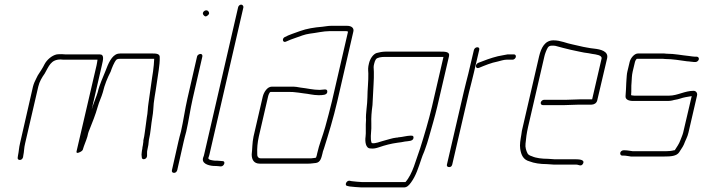

<svg xmlns="http://www.w3.org/2000/svg" viewBox="-20 -693 3052 833"><path d="M598 -54C598 -49 597 -45 596 -41C595 -36 595 -30 594 -22L595 -12C594 4 618 -1 618 -17V-27C618 -33 618 -38 619 -41C623 -57 625 -71 626 -86C634 -119 635 -151 641 -185C643 -195 644 -206 645 -218C646 -254 655 -292 660 -331C665 -370 674 -410 673 -444C674 -460 658 -461 640 -461H509C504 -461 498 -461 492 -460C464 -454 449 -415 438 -386C427 -357 412 -328 404 -293C398 -273 389 -253 382 -232C381 -228 380 -224 378 -219L422 -410C427 -432 434 -457 413 -457H270C265 -457 258 -457 249 -458C240 -458 233 -458 226 -457C204 -452 183 -433 173 -414C166 -399 153 -380 144 -366L137 -352C132 -343 126 -329 123 -317L67 -72C62 -52 62 -36 58 -18L57 -11C55 -4 59 1 66 1C73 1 78 -4 80 -11L81 -18C85 -36 84 -51 89 -71L146 -317C151 -339 162 -357 174 -374C192 -405 200 -435 243 -435C251 -434 258 -434 264 -434H403C402 -427 401 -419 399 -410L312 -36C311 -30 314 -28 322 -31C332 -35 337 -39 339 -43C345 -64 353 -80 359 -100C361 -109 363 -119 368 -130C381 -163 394 -194 404 -230C410 -252 420 -271 426 -292C434 -326 446 -355 460 -382C465 -397 475 -423 485 -434C490 -438 498 -438 504 -438H649C648 -419 647 -404 644 -383L640 -357C635 -322 629 -279 624 -244C621 -227 621 -202 617 -184L613 -154C609 -130 608 -108 602 -84C602 -79 602 -75 601 -72C601 -66 599 -60 598 -54Z M835 -448 793 -265C782 -217 776 -170 765 -122C761 -107 757 -93 754 -79L726 45C724 52 728 57 735 57C742 57 747 52 749 45L777 -79C780 -93 784 -107 788 -122C799 -170 805 -217 816 -265L858 -448C859 -454 856 -459 850 -459C844 -459 836 -454 835 -448ZM862 -629C867 -623 871 -618 881 -626C891 -634 887 -640 883 -645C873 -655 854 -640 862 -629Z M1013 -661 866 -24C865 -19 864 -15 862 -11C852 15 881 25 906 27C913 27 921 27 928 28L938 29C953 29 960 6 946 6L934 5C927 4 919 4 912 4C903 3 882 1 884 -8C886 -13 888 -19 889 -24L1036 -661C1037 -667 1032 -673 1026 -673C1020 -673 1014 -667 1013 -661Z M1120 -274 1080 -101C1074 -73 1075 -47 1072 -23C1072 -1 1081 17 1107 17H1317C1331 17 1338 15 1351 14C1370 11 1374 -7 1379 -27C1380 -33 1382 -40 1385 -47C1405 -110 1427 -183 1443 -252L1513 -556C1517 -572 1504 -581 1486 -581H1416C1402 -581 1391 -578 1379 -577C1343 -574 1311 -569 1281 -558C1257 -549 1236 -543 1215 -532C1201 -524 1208 -505 1222 -513C1236 -519 1247 -524 1263 -529C1283 -536 1302 -544 1324 -547C1352 -550 1382 -558 1411 -558H1481C1485 -558 1487 -557 1489 -556H1490L1420 -253C1412 -218 1400 -176 1391 -142C1379 -99 1365 -68 1356 -27C1355 -22 1354 -16 1351 -9C1346 -8 1341 -7 1338 -7C1334 -6 1328 -6 1322 -6H1112C1099 -6 1095 -16 1096 -28C1095 -49 1097 -74 1103 -101L1143 -274C1144 -279 1149 -294 1154 -294H1240C1246 -294 1252 -294 1258 -293L1276 -291C1283 -290 1289 -289 1297 -288C1319 -286 1339 -280 1362 -280C1378 -280 1400 -280 1400 -295C1401 -311 1382 -303 1367 -303C1338 -303 1312 -310 1284 -313L1266 -316C1259 -317 1252 -317 1245 -317H1159C1140 -317 1125 -294 1120 -274Z M1890 -469H1652C1640 -469 1624 -466 1614 -463C1599 -458 1586 -439 1581 -419C1576 -399 1577 -393 1578 -375C1579 -342 1574 -304 1574 -270C1574 -240 1566 -201 1568 -173L1567 -153V-131V-114L1566 -100C1563 -80 1566 -49 1587 -49C1600 -47 1612 -50 1624 -54C1650 -63 1676 -70 1706 -74L1721 -76C1726 -77 1731 -78 1737 -79C1751 -81 1773 -80 1774 -95C1775 -106 1766 -105 1755 -104C1749 -103 1749 -104 1740 -102C1734 -101 1728 -100 1723 -99L1707 -97C1706 -96 1703 -96 1700 -96C1681 -94 1660 -86 1643 -82C1630 -79 1609 -69 1594 -72C1593 -72 1593 -73 1592 -74C1586 -91 1590 -114 1591 -136V-158C1590 -183 1592 -207 1596 -237L1598 -275C1599 -308 1603 -348 1602 -381L1601 -402C1601 -406 1602 -412 1604 -419C1605 -425 1608 -431 1611 -436C1617 -444 1636 -446 1647 -446H1904L1854 -230C1840 -171 1821 -107 1803 -50C1784 1 1771 61 1739 97H1552C1543 97 1514 94 1506 93L1496 91C1482 90 1473 113 1488 114L1497 116C1506 117 1536 120 1546 120H1735C1744 120 1753 113 1763 99C1785 69 1795 35 1809 -6C1816 -27 1818 -27 1825 -48C1830 -62 1836 -79 1841 -98C1854 -144 1866 -184 1877 -230L1928 -449C1933 -469 1911 -469 1890 -469Z M2218 -446C2219 -452 2216 -457 2210 -457H2182C2168 -455 2153 -451 2140 -449C2111 -442 2079 -430 2054 -420C2039 -412 2043 -392 2059 -399C2083 -409 2112 -421 2139 -426C2151 -429 2166 -434 2177 -434H2204C2210 -434 2217 -440 2218 -446ZM2036 -476 2012 -374C2006 -350 1998 -320 1992 -294L1919 21C1917 28 1922 32 1929 32C1936 32 1940 28 1942 21L2015 -294C2021 -319 2030 -351 2035 -374L2059 -476C2061 -483 2058 -488 2051 -488C2044 -488 2038 -483 2036 -476Z M2357 -4C2332 -4 2305 -7 2288 -15C2281 -17 2272 -21 2269 -27C2263 -39 2258 -53 2260 -70C2262 -92 2265 -116 2271 -142L2342 -449C2343 -454 2345 -460 2348 -468C2355 -484 2357 -495 2375 -495C2380 -495 2385 -495 2390 -494C2410 -488 2436 -482 2456 -477C2483 -472 2506 -465 2534 -462L2550 -459C2564 -457 2593 -454 2590 -439L2549 -262H2497C2484 -262 2449 -260 2435 -260H2340C2334 -260 2327 -254 2326 -248C2325 -242 2329 -237 2335 -237H2430C2444 -237 2479 -239 2492 -239H2546C2557 -239 2568 -245 2571 -257L2614 -440C2621 -471 2585 -479 2558 -482L2542 -484C2537 -485 2531 -486 2525 -487C2505 -490 2486 -496 2465 -500C2437 -505 2413 -518 2381 -518C2344 -518 2328 -486 2319 -449L2248 -142C2245 -131 2243 -120 2242 -110C2238 -86 2234 -66 2237 -47C2241 -21 2250 0 2277 7C2297 15 2324 19 2352 19C2362 19 2371 21 2381 21H2473C2478 21 2483 21 2487 22C2495 25 2504 28 2510 16C2518 0 2493 -2 2478 -2H2386C2376 -2 2367 -4 2357 -4Z M2712 -425 2702 -383C2699 -371 2699 -358 2698 -348L2697 -332C2697 -316 2695 -295 2694 -277C2692 -261 2708 -255 2727 -255H2878C2885 -255 2891 -256 2896 -257C2909 -261 2915 -260 2930 -265C2947 -271 2963 -273 2981 -276L2944 -118C2941 -106 2936 -96 2932 -85C2926 -68 2916 -55 2908 -42C2908 -41 2906 -41 2904 -41C2893 -38 2881 -37 2869 -37H2725C2716 -38 2702 -41 2691 -41H2685C2679 -41 2672 -36 2671 -30C2670 -24 2673 -18 2679 -18H2685C2696 -18 2708 -15 2717 -14H2863C2888 -14 2916 -15 2927 -33L2936 -47C2940 -53 2944 -59 2947 -66C2953 -83 2963 -99 2967 -118L3004 -278C3007 -289 3000 -299 2989 -299C2951 -299 2919 -278 2883 -278H2732C2727 -278 2723 -279 2718 -280C2720 -298 2718 -319 2720 -335C2721 -350 2721 -366 2725 -383L2735 -425C2735 -427 2739 -435 2743 -438H2846C2853 -438 2859 -438 2866 -437C2899 -437 2931 -431 2961 -427C2970 -427 2983 -424 2991 -424H2998C3004 -424 3011 -430 3012 -436C3013 -442 3009 -447 3003 -447H2996C2988 -447 2979 -449 2970 -450C2938 -453 2907 -460 2872 -460C2865 -461 2859 -461 2852 -461H2748C2732 -461 2716 -441 2712 -425Z"/></svg>

Font: Electronic
Style: ExLtIt
Weight: 200
Version: Version 1.011